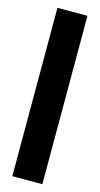

<svg xmlns="http://www.w3.org/2000/svg" viewBox="-111 -655 395 760"><g transform="rotate(15 86.5 -275.0)"><path d="M25 70H148V-620H25Z"/></g></svg>

Font: Charger Sport
Style: Ult
Weight: 1000
Designer: Jasper
Foundry: Cannot Into Space Fonts
Version: Version 1.1